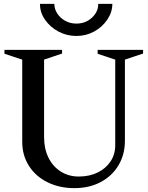

<svg xmlns="http://www.w3.org/2000/svg" viewBox="-20 -958 764 993"><path d="M365 15Q287 15 225.5 -15.5Q164 -46 129.5 -100.5Q95 -155 95 -224V-665L109 -645L3 -680V-700H301V-681L194 -645L208 -664V-248Q208 -189 230.5 -143Q253 -97 294 -71Q335 -45 387 -45Q443 -45 485.5 -66Q528 -87 552 -123.5Q576 -160 576 -207V-665L590 -645L485 -680V-700H720V-681L612 -645L626 -664V-230Q626 -159 593 -103.5Q560 -48 501 -16.5Q442 15 365 15ZM375 -772Q325 -772 282 -795Q239 -818 212.5 -856.5Q186 -895 187 -938H261Q261 -912 276 -888.5Q291 -865 317 -850.5Q343 -836 375 -836Q408 -836 433.5 -850.5Q459 -865 474 -888.5Q489 -912 488 -938H561Q561 -895 535 -856.5Q509 -818 467 -795Q425 -772 375 -772Z"/></svg>

Font: Wittgenstein Medium
Style: Regular
Weight: 500
Designer: Jörg Drees
Foundry: Jörg Drees
Version: Version 1.500